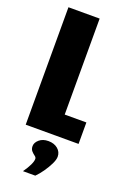

<svg xmlns="http://www.w3.org/2000/svg" viewBox="-154 -644 608 908"><g transform="rotate(20 150.5 -190.0)"><path d="M25 0V-591H182V-108H291V0ZM88 211Q105 187 114 168Q123 149 123 137Q123 129 114.5 123Q106 117 98 108Q90 99 90 84Q90 66 107.5 51Q125 36 153 36Q182 36 200.5 51.5Q219 67 219 91Q219 106 208 128.5Q197 151 181.5 173Q166 195 150 211Z"/></g></svg>

Font: Alumni Sans Thin Black
Style: Regular
Weight: 900
Version: Version 1.018